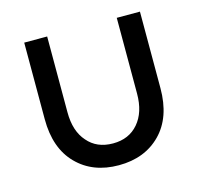

<svg xmlns="http://www.w3.org/2000/svg" viewBox="-81 -592 717 684"><g transform="rotate(-15 277.5 -249.5)"><path d="M277.3 -75.3Q336.1 -75.3 370.6 -115.5Q405.2 -155.7 405.2 -224.7V-504.1H490.7V-221.6Q490.7 -114.4 432 -54.6Q373.2 5.2 277.3 5.2Q181.4 5.2 122.7 -54.6Q63.9 -114.4 63.9 -221.6V-504.1H148.5V-224.7Q148.5 -154.6 183.5 -115.5Q217.5 -75.3 277.3 -75.3Z"/></g></svg>

Font: NATS
Style: Regular
Weight: 400
Designer: Purushoth Kumar Guthula
Foundry: Silicon Andhra, USA.
Version: Version 1.0.4; ttfautohint (v1.2.25-373a) -l 7 -r 28 -G 50 -